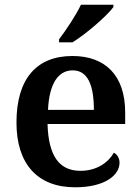

<svg xmlns="http://www.w3.org/2000/svg" viewBox="-20 -786 597 816"><path d="M231 -619V-606H288C347 -642 437 -721 462 -756V-766H324C303 -721 260 -657 231 -619ZM299 10C428 10 488 -43 488 -94C488 -114 478 -130 464 -137C440 -95 391 -60 322 -60C234 -60 186 -120 182 -259H512V-308C512 -466 427 -548 288 -548C136 -548 50 -452 50 -265C50 -91 138 10 299 10ZM379 -319H184C189 -428 226 -487 289 -487C354 -487 379 -422 379 -319Z"/></svg>

Font: Noto Serif Tamil SemiBold
Style: Regular
Weight: 600
Designer: Indian Type Foundry, Tom Grace, and the Monotype Design Team
Foundry: Monotype Imaging Inc.
Version: Version 2.004